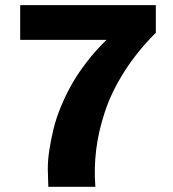

<svg xmlns="http://www.w3.org/2000/svg" viewBox="-20 -723 670 743"><path d="M392.1 -568.8H58.1V-703.1H583V-596.2Q512.2 -525.9 462.2 -447.5Q412.1 -369.1 386.5 -292Q360.8 -214.8 352.1 -142.8Q343.3 -70.8 349.1 0H167Q165.5 -32.7 165 -67.1Q164.6 -101.6 170.9 -142.3Q177.2 -183.1 187 -223.6Q196.8 -264.2 215.1 -308.8Q233.4 -353.5 257.3 -396Q281.2 -438.5 315.7 -483.2Q350.1 -527.8 392.1 -568.8Z"/></svg>

Font: LT Superior Black
Style: Regular
Weight: 900
Designer: Daniel Lyons
Foundry: LyonsType
Version: Version 2.005